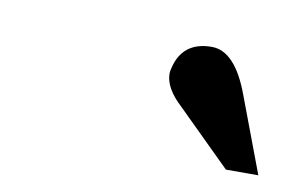

<svg xmlns="http://www.w3.org/2000/svg" viewBox="-35 -678 421 274"><g transform="rotate(10 175.5 -541.5)"><path d="M226 -534Q201 -557 201 -578Q201 -581 202 -585Q211 -626 254 -626Q288 -626 310 -566L351 -457H304Z"/></g></svg>

Font: New Athena Unicode
Style: Bold Italic
Weight: 700
Designer: J. Rusten 1997; rev. by R. Hancock 2001, 2002, rev. by D. Mastronarde 2002-2021
Foundry: Society for Classical Studies (formerly American Philological Association)
Version: Version 5.008